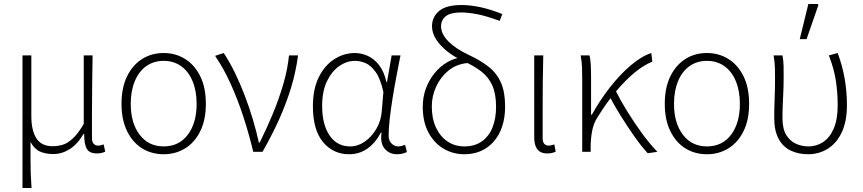

<svg xmlns="http://www.w3.org/2000/svg" viewBox="-20 -756 4299 956"><path d="M92 180V-480H136V-178Q136 -107 161 -67.5Q186 -28 242 -28Q267 -28 291.5 -35Q316 -42 342.5 -66.5Q369 -91 397 -139V-480H441Q440 -410 439 -340.5Q438 -271 438 -203Q438 -135 438 -67Q438 -49 446.5 -40Q455 -31 468 -31Q476 -31 482 -32.5Q488 -34 496 -37L504 -1Q496 3 485.5 5.5Q475 8 462 8Q426 8 412.5 -14.5Q399 -37 399 -89H396Q365 -37 326.5 -13Q288 11 245 11Q208 11 180 -1Q152 -13 132 -49Q132 5 132 41Q132 77 133 108Q134 139 137 180Z M795 12Q735 12 688 -17Q641 -46 613 -102.5Q585 -159 585 -239Q585 -320 613 -376.5Q641 -433 688 -462.5Q735 -492 795 -492Q854 -492 901.5 -462.5Q949 -433 977 -376.5Q1005 -320 1005 -239Q1005 -159 977 -102.5Q949 -46 901.5 -17Q854 12 795 12ZM795 -27Q871 -27 915 -85Q959 -143 959 -239Q959 -303 939 -351.5Q919 -400 882 -426.5Q845 -453 795 -453Q745 -453 708 -426.5Q671 -400 651 -351.5Q631 -303 631 -239Q631 -143 675.5 -85Q720 -27 795 -27Z M1241 0Q1220 -88 1192 -174Q1164 -260 1129 -337.5Q1094 -415 1051 -478L1094 -492Q1122 -450 1148.5 -396Q1175 -342 1198 -282Q1221 -222 1239 -161.5Q1257 -101 1269 -46H1273Q1306 -112 1337 -186Q1368 -260 1390 -335Q1412 -410 1419 -480H1464Q1453 -397 1429 -318.5Q1405 -240 1369.5 -161Q1334 -82 1287 0Z M1718 12Q1639 12 1588.5 -48.5Q1538 -109 1538 -227Q1538 -312 1567 -371Q1596 -430 1644 -461Q1692 -492 1747 -492Q1779 -492 1810.5 -478Q1842 -464 1867 -432.5Q1892 -401 1904 -348H1907L1930 -480H1974Q1964 -429 1953.5 -374Q1943 -319 1934.5 -265.5Q1926 -212 1920.5 -164.5Q1915 -117 1915 -80Q1915 -56 1929.5 -41.5Q1944 -27 1963 -27Q1972 -27 1981 -29.5Q1990 -32 1997 -35L2006 1Q1998 5 1985.5 8.5Q1973 12 1957 12Q1919 12 1895.5 -15.5Q1872 -43 1880 -96H1877Q1818 12 1718 12ZM1724 -27Q1762 -27 1796.5 -51Q1831 -75 1854.5 -115.5Q1878 -156 1881 -204L1889 -298Q1874 -365 1850 -398Q1826 -431 1799.5 -442Q1773 -453 1748 -453Q1706 -453 1668.5 -426.5Q1631 -400 1607.5 -350.5Q1584 -301 1584 -228Q1584 -136 1621 -81.5Q1658 -27 1724 -27Z M2291 12Q2236 12 2189 -15.5Q2142 -43 2113.5 -96Q2085 -149 2085 -224Q2085 -274 2101 -316.5Q2117 -359 2144.5 -392.5Q2172 -426 2207.5 -446.5Q2243 -467 2282 -471L2308 -442Q2253 -437 2213.5 -405Q2174 -373 2152 -325.5Q2130 -278 2130 -226Q2130 -165 2151 -120.5Q2172 -76 2208.5 -51.5Q2245 -27 2292 -27Q2345 -27 2380.5 -53Q2416 -79 2433 -123.5Q2450 -168 2450 -224Q2450 -288 2431.5 -330Q2413 -372 2376 -400.5Q2339 -429 2285 -453Q2241 -473 2206.5 -500.5Q2172 -528 2151.5 -560Q2131 -592 2131 -625Q2131 -671 2166 -701Q2201 -731 2278 -731Q2319 -731 2368.5 -721Q2418 -711 2481 -686L2468 -652Q2400 -677 2355 -685.5Q2310 -694 2276 -694Q2223 -694 2199.5 -675Q2176 -656 2176 -625Q2176 -587 2212.5 -550Q2249 -513 2313 -483Q2372 -456 2413 -423.5Q2454 -391 2474.5 -344Q2495 -297 2495 -226Q2495 -155 2470.5 -101.5Q2446 -48 2400 -18Q2354 12 2291 12Z M2705 8Q2683 8 2669 -0.5Q2655 -9 2647.5 -27Q2640 -45 2640 -73V-480H2685Q2683 -410 2682.5 -340.5Q2682 -271 2682 -203Q2682 -135 2682 -67Q2682 -49 2690 -40Q2698 -31 2711 -31Q2718 -31 2724.5 -32.5Q2731 -34 2740 -37L2747 -1Q2739 3 2728.5 5.5Q2718 8 2705 8Z M2879 0V-358Q2879 -387 2878 -419.5Q2877 -452 2871 -480H2915Q2920 -463 2921.5 -433Q2923 -403 2923 -372V-185H2927Q2967 -257 3017 -321Q3067 -385 3120.5 -430.5Q3174 -476 3223 -492L3228 -449Q3187 -433 3141 -395.5Q3095 -358 3047.5 -301.5Q3000 -245 2955 -172Q2936 -143 2928.5 -104.5Q2921 -66 2921 -23V0ZM3205 7Q3173 -28 3138.5 -77Q3104 -126 3071.5 -178Q3039 -230 3015 -276L3046 -303Q3070 -255 3103.5 -201Q3137 -147 3175 -94.5Q3213 -42 3253 0Z M3500 12Q3440 12 3393 -17Q3346 -46 3318 -102.5Q3290 -159 3290 -239Q3290 -320 3318 -376.5Q3346 -433 3393 -462.5Q3440 -492 3500 -492Q3559 -492 3606.5 -462.5Q3654 -433 3682 -376.5Q3710 -320 3710 -239Q3710 -159 3682 -102.5Q3654 -46 3606.5 -17Q3559 12 3500 12ZM3500 -27Q3576 -27 3620 -85Q3664 -143 3664 -239Q3664 -303 3644 -351.5Q3624 -400 3587 -426.5Q3550 -453 3500 -453Q3450 -453 3413 -426.5Q3376 -400 3356 -351.5Q3336 -303 3336 -239Q3336 -143 3380.5 -85Q3425 -27 3500 -27Z M4004 12Q3956 12 3917.5 -6Q3879 -24 3857 -64.5Q3835 -105 3835 -169Q3835 -217 3837 -264Q3839 -311 3839 -358Q3839 -387 3838.5 -415.5Q3838 -444 3832 -480H3876Q3881 -455 3881.5 -429Q3882 -403 3882 -372Q3882 -325 3879 -268Q3876 -211 3876 -169Q3876 -115 3894.5 -84.5Q3913 -54 3942.5 -40.5Q3972 -27 4006 -27Q4046 -27 4079 -49Q4112 -71 4131.5 -116.5Q4151 -162 4151 -233Q4151 -293 4142 -353.5Q4133 -414 4107 -480L4151 -492Q4175 -427 4186 -363Q4197 -299 4197 -233Q4197 -151 4171 -96.5Q4145 -42 4101 -15Q4057 12 4004 12ZM3962 -561 4005 -736H4052L4055 -731L3996 -561Z"/></svg>

Font: Source Sans 3 Light
Style: Regular
Weight: 300
Designer: Paul D. Hunt
Foundry: Adobe
Version: Version 3.052;hotconv 1.1.0;makeotfexe 2.6.0